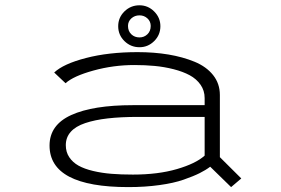

<svg xmlns="http://www.w3.org/2000/svg" viewBox="-20 -714 1090 744"><path d="M520.5 -531Q486.5 -531 462.2 -554.8Q438 -578.5 438 -612.5Q438 -646 462.2 -669.8Q486.5 -693.5 520.5 -693.5Q553.5 -693.5 577.5 -669.5Q601.5 -645.5 601.5 -612.5Q601.5 -578.5 577.5 -554.8Q553.5 -531 520.5 -531ZM520.5 -569Q538.5 -569 551.2 -581.2Q564 -593.5 564 -613.5Q564 -631 551.2 -642.8Q538.5 -654.5 520.5 -654.5Q502 -654.5 489 -642.8Q476 -631 476 -613.5Q476 -593.5 488.8 -581.2Q501.5 -569 520.5 -569ZM513 -512Q577 -512 632.5 -502.8Q688 -493.5 733.8 -474.8Q779.5 -456 805.8 -423Q832 -390 832 -346V-105L915 -22.5L875.5 11L794.5 -68Q777.5 -55 753.5 -43Q729.5 -31 691.5 -17.8Q653.5 -4.5 597.8 3.2Q542 11 477.5 11Q172 11 172 -150Q172 -230 256 -268.2Q340 -306.5 495 -306.5H773V-334Q773 -363 757 -385.8Q741 -408.5 715 -422.5Q689 -436.5 652.8 -445.8Q616.5 -455 579.2 -458.5Q542 -462 500.5 -462Q419 -462 341.5 -440.5Q264 -419 234 -391.5L190 -433Q225.5 -466.5 313 -489.2Q400.5 -512 513 -512ZM495 -37.5Q592.5 -37.5 665.5 -58.8Q738.5 -80 773 -111V-261H515.5Q448 -261 397.8 -255.2Q347.5 -249.5 310.2 -237Q273 -224.5 254 -203Q235 -181.5 235 -151.5Q235 -125 248.2 -105Q261.5 -85 284.2 -72.2Q307 -59.5 340.8 -51.5Q374.5 -43.5 411.8 -40.5Q449 -37.5 495 -37.5Z"/></svg>

Font: League Mono Extended UltraLight
Style: Regular
Weight: 200
Width: 9
Designer: Tyler Finck
Foundry: The League of Moveable Type / Tyler Finck
Version: Version 2.210